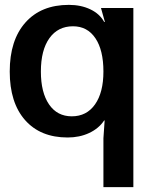

<svg xmlns="http://www.w3.org/2000/svg" viewBox="-20 -553 598 789"><path d="M408 -463H411L395 -520H528V216H405V15L410 -58H408Q386 -25 346.5 -6.5Q307 12 258 12Q146 12 83 -59.5Q20 -131 20 -259Q20 -388 84.5 -460.5Q149 -533 263 -533Q313 -533 351.5 -514.5Q390 -496 408 -463ZM275 -75Q336 -75 370.5 -124Q405 -173 405 -259Q405 -347 372 -396Q339 -445 280 -445Q218 -445 183 -396Q148 -347 148 -259Q148 -173 181.5 -124Q215 -75 275 -75Z"/></svg>

Font: Non Bureau Medium
Style: Regular
Weight: 500
Designer: Jona Saucedo
Foundry: Non Foundry
Version: Version 1.000; ttfautohint (v1.8.4)